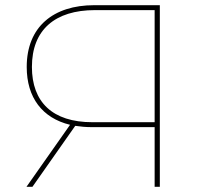

<svg xmlns="http://www.w3.org/2000/svg" viewBox="-20 -720 773 740"><path d="M336 -249C182 -249 103 -327 103 -462C103 -605 192 -681 346 -681H576V-249ZM270 -235C290 -232 311 -230 333 -230H576V0H596V-700H343C186 -700 83 -617 83 -462C83 -344 143 -265 250 -239L82 0H105Z"/></svg>

Font: Montserrat-Alt1 Thin
Style: Regular
Weight: 100
Designer: Differentunic
Foundry: Differentunic
Version: Version 7.222